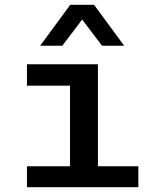

<svg xmlns="http://www.w3.org/2000/svg" viewBox="-20 -778 640 798"><path d="M271 0V-422H92V-511H387V0ZM92 0V-87H555V0ZM147 -588 272 -758H371L496 -588H404L285 -745H358L239 -588Z"/></svg>

Font: Chivo Mono Medium
Style: Regular
Weight: 500
Monospace: yes
Designer: Hector Gatti
Foundry: Omnibus-Type
Version: Version 1.008